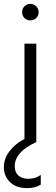

<svg xmlns="http://www.w3.org/2000/svg" viewBox="-46 -732 287 989"><path d="M140.5 -699.5Q153 -687 153 -669Q153 -651 140.5 -639Q128 -627 110 -627Q92 -627 80 -639Q68 -651 68 -669Q68 -687 80 -699.5Q92 -712 110 -712Q128 -712 140.5 -699.5ZM164 219Q136 237 93 237Q38 237 6 206.5Q-26 176 -26 129Q-26 84 4 45.5Q34 7 80 -16V-507H141V0Q30 50 30 124Q30 156 49 172.5Q68 189 100 189Q137 189 164 169Z"/></svg>

Font: Hind Vadodara Light
Style: Regular
Weight: 300
Designer: Hitesh Malaviya
Foundry: Indian Type Foundry
Version: Version 1.000;PS 1.0;hotconv 1.0.86;makeotf.lib2.5.63406; tt